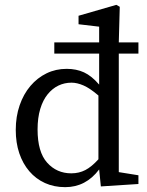

<svg xmlns="http://www.w3.org/2000/svg" viewBox="-20 -759 607 792"><path d="M204 -538V-584H389V-649L304 -659V-694L460 -739L474 -731L470 -584H551V-538H470V-49L551 -36V0L396 10L389 -60Q334 13 249 13Q203 13 165.5 -4Q128 -21 101 -52.5Q74 -84 59.5 -127Q45 -170 45 -223Q45 -278 61 -324.5Q77 -371 105.5 -404.5Q134 -438 172 -456.5Q210 -475 255 -475Q295 -475 326.5 -460.5Q358 -446 389 -410V-538ZM135 -225Q135 -132 174.5 -88Q214 -44 274 -44Q306 -44 332 -57.5Q358 -71 386 -102V-365Q351 -395 324.5 -406.5Q298 -418 275 -418Q246 -418 221 -406Q196 -394 176.5 -370Q157 -346 146 -309.5Q135 -273 135 -225Z"/></svg>

Font: Source Serif Pro
Style: Regular
Weight: 400
Designer: Frank Grießhammer
Foundry: Adobe Systems Incorporated
Version: Version 2.000;PS 1.000;hotconv 16.6.51;makeotf.lib2.5.65220